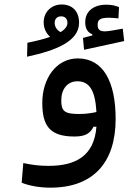

<svg xmlns="http://www.w3.org/2000/svg" viewBox="-20 -615 626 869"><path d="M208 234.4C400.4 234.4 503.4 122.6 503.4 -76.7C503.4 -245.1 447.3 -350.6 332 -350.6C233.9 -350.6 171.4 -258.3 171.4 -149.9C171.4 -47.9 203.1 2.9 316.9 2.9C368.7 2.9 388.7 -12.7 403.3 -41.5H416.5C406.2 90.8 323.2 135.7 199.2 135.7C155.3 135.7 123.5 130.9 85.4 123L78.1 211.9C111.8 226.1 161.6 234.4 208 234.4ZM102.5 -358.4C230.5 -385.7 337.9 -427.2 337.9 -511.7C337.9 -565.9 305.7 -594.7 258.8 -594.7C215.8 -594.7 177.7 -563.5 177.7 -514.2C177.7 -485.4 189.9 -462.9 207 -448.2C181.2 -439 147.5 -430.2 104 -421.4ZM360.4 -389.6 542 -429.2 535.6 -485.4C508.8 -480.5 471.7 -473.1 454.6 -473.1C433.1 -473.1 421.9 -480 421.9 -502.9C421.9 -526.4 434.1 -534.7 473.6 -534.7C483.9 -534.7 502 -533.2 516.1 -531.7L518.6 -583C503.4 -588.9 486.8 -593.8 461.4 -593.8C405.3 -593.8 365.7 -565.4 365.7 -514.6C365.7 -485.8 377 -467.3 397.9 -460V-454.6L355.5 -443.4ZM416.5 -107.9C389.2 -102.1 366.7 -99.1 338.4 -99.1C272.5 -99.1 257.3 -111.3 257.3 -160.2C257.3 -212.4 285.6 -247.1 330.6 -247.1C383.8 -247.1 411.1 -207 416.5 -107.9ZM254.4 -469.7C237.3 -478 227.5 -494.6 227.5 -510.7C227.5 -530.8 239.3 -541 256.8 -541C273.4 -541 285.2 -531.2 285.2 -511.2C285.2 -498.5 277.8 -484.4 254.4 -469.7Z"/></svg>

Font: CaskaydiaCove Nerd Font
Style: Regular
Weight: 400
Designer: Aaron Bell
Foundry: Saja Typeworks
Version: Version 2111.1;Nerd Fonts 2.3.3